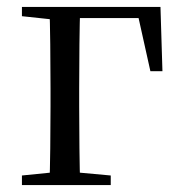

<svg xmlns="http://www.w3.org/2000/svg" viewBox="-20 -536 525 556"><path d="M123.1 0H212.3C210.3 -48.6 209.3 -160.1 209.3 -228.5V-280C209.3 -355.1 210.3 -467.4 212.3 -516H123.1C125.3 -467.4 126.3 -355.1 126.3 -280V-228.5C126.3 -160.1 125.3 -48.6 123.1 0ZM167 -483.7H407.3L375.3 -510.7L415.5 -329.9H450.4L444.7 -516H167ZM43.5 0H300.7V-27.8L182.9 -38.6H150.9L43.5 -27.8ZM43.5 -489.1 152.7 -477.4H167V-516H43.5Z"/></svg>

Font: Source Han Serif CN VF
Style: Regular
Weight: 250
Designer: Ryoko NISHIZUKA 西塚涼子 (kana & ideographs); Frank Grießhammer (Latin, Greek & Cyrillic); Wenlong ZHANG 张文龙 (bopomofo); San
Foundry: Adobe
Version: Version 2.002;hotconv 1.1.0;makeotfexe 2.6.0